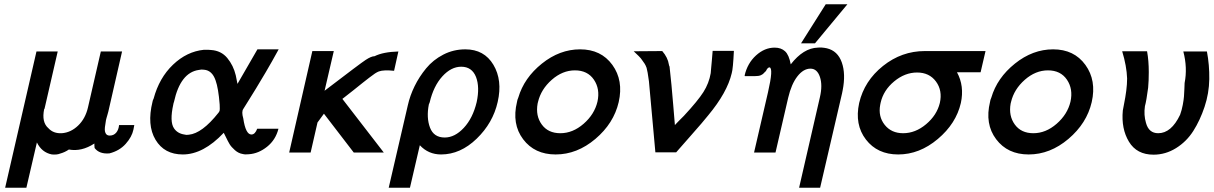

<svg xmlns="http://www.w3.org/2000/svg" viewBox="-20 -711 5657 895"><path d="M4 164 150 -471H248H249L188 -206Q188 -203 186 -203Q173 -141 206 -113Q229 -88 268 -90Q310 -93 344 -125.5Q378 -158 390 -210L450 -471H549L485 -191Q482 -182 480 -173Q478 -168 476.5 -161Q475 -154 474 -151Q472 -139 471 -131Q466 -104 471 -93Q476 -79 491 -79Q510 -79 521.5 -92.5Q533 -106 535 -128H606Q604 -114 602 -107Q595 -73 566 -40.5Q537 -8 490 4Q443 8 421 -21Q420 -27 420 -33V-42Q360 -3 301 -14Q282 -1 260 5Q246 11 222 9Q175 0 152 -47L103 164Z M691 -237Q692 -244 696 -251Q722 -348 786.5 -409.5Q851 -471 931 -479Q958 -479 963 -478Q1011 -475 1039.5 -440.5Q1068 -406 1079 -360L1087 -320Q1169 -461 1180 -481H1279Q1248 -424 1218.5 -374Q1189 -324 1173 -298Q1157 -272 1138 -241.5Q1119 -211 1114 -203Q1105 -190 1114 -159Q1125 -84 1152 -84Q1169 -84 1179 -111H1278Q1265 -59 1225 -27Q1185 5 1140 8Q1123 10 1112 7Q1092 4 1075 -11Q1058 -26 1050 -39.5Q1042 -53 1033 -72Q1024 -91 1023 -92Q928 9 832 9Q746 9 705 -59.5Q664 -128 691 -237ZM791 -236Q790 -234 789 -230Q788 -226 788 -225Q770 -144 791 -113Q807 -89 839 -84Q848 -81 860 -83Q922 -89 998 -185Q1002 -189 1004 -196Q1005 -200 1004 -224Q998 -300 985 -336Q969 -383 931 -386Q919 -388 907 -385Q821 -373 791 -236Z M1328 0 1436 -473H1536L1493 -288Q1663 -418 1685 -432Q1711 -449 1726 -449Q1766 -469 1837 -471L1817 -381Q1768 -386 1746 -378Q1738 -375 1728 -368.5Q1718 -362 1702 -349.5Q1686 -337 1670 -324.5Q1654 -312 1627 -290Q1600 -268 1576 -250L1769 0H1629L1490 -181L1460 -140Q1450 -94 1428 0Z M1792 164 1881 -220Q1891 -265 1912.5 -309Q1934 -353 1966.5 -392.5Q1999 -432 2046.5 -456.5Q2094 -481 2149 -481Q2237 -481 2280 -409Q2323 -337 2300 -236Q2278 -138 2202 -64.5Q2126 9 2036 9Q1977 9 1937 -34L1891 164ZM1983 -234Q1981 -230 1979 -224Q1967 -162 1984.5 -116Q2002 -70 2053 -70Q2100 -70 2142 -115Q2184 -160 2202 -235Q2217 -305 2199 -352Q2180 -400 2130 -400Q2083 -400 2042 -355Q2001 -310 1983 -234Z M2390 -236Q2391 -245 2396 -256Q2423 -348 2506 -414.5Q2589 -481 2684 -481Q2782 -481 2834.5 -408.5Q2887 -336 2864 -235Q2841 -136 2755.5 -63.5Q2670 9 2570 9Q2472 9 2418.5 -62Q2365 -133 2390 -236ZM2488 -236Q2488 -234 2487 -232Q2486 -230 2486 -228Q2476 -171 2505.5 -130.5Q2535 -90 2592 -90Q2650 -90 2700.5 -134Q2751 -178 2765 -237Q2778 -296 2748.5 -339.5Q2719 -383 2660 -383Q2602 -383 2552 -339Q2502 -295 2488 -236Z M2934 -472Q2957 -472 3001 -472.5Q3045 -473 3067 -473Q3093 -443 3098 -410Q3099 -404 3101 -401Q3101 -400 3101.5 -397Q3102 -394 3102 -392Q3106 -357 3110 -315Q3114 -273 3118.5 -218Q3123 -163 3126 -128Q3127 -129 3132.5 -135Q3138 -141 3147.5 -150.5Q3157 -160 3168 -171Q3233 -241 3259 -282Q3285 -323 3293 -370Q3293 -374 3294.5 -388Q3296 -402 3298 -426Q3300 -450 3302 -474H3401Q3397 -390 3391 -370Q3370 -280 3281 -173Q3259 -145 3200.5 -79Q3142 -13 3132 -1H3035L3005 -332Q3000 -367 2999 -372L2994 -395Q2990 -406 2985 -414L2973 -431Q2969 -438 2957 -450Z M3714 -509 3829 -691H3930L3779 -509ZM3453 -356Q3452 -356 3452 -357Q3452 -358 3451 -359Q3464 -416 3504 -452.5Q3544 -489 3591 -489Q3621 -489 3639.5 -472Q3658 -455 3666 -411Q3725 -487 3792 -489Q3810 -491 3834 -486Q3885 -474 3904 -420Q3923 -366 3908 -290L3905 -275L3803 164H3705L3802 -258Q3815 -314 3802 -352.5Q3789 -391 3758 -391Q3725 -391 3697 -355Q3669 -319 3654 -255L3595 0H3495L3560 -281Q3586 -394 3567 -397Q3558 -397 3550 -379Q3547 -378 3542 -371.5Q3537 -365 3527 -360.5Q3517 -356 3497 -356Z M3985 -231Q4009 -334 4096 -403.5Q4183 -473 4291 -473H4574L4551 -374H4441Q4476 -310 4459 -231Q4437 -135 4351.5 -63Q4266 9 4167 9Q4070 9 4016.5 -60.5Q3963 -130 3985 -231ZM4085 -232Q4083 -224 4083 -222Q4073 -168 4104 -129Q4135 -90 4190 -90Q4247 -90 4297 -132Q4347 -174 4361 -231Q4374 -289 4343 -331Q4312 -373 4255 -373Q4198 -373 4148 -331.5Q4098 -290 4085 -232Z M4595 -236Q4596 -245 4601 -256Q4628 -348 4711 -414.5Q4794 -481 4889 -481Q4987 -481 5039.5 -408.5Q5092 -336 5069 -235Q5046 -136 4960.5 -63.5Q4875 9 4775 9Q4677 9 4623.5 -62Q4570 -133 4595 -236ZM4693 -236Q4693 -234 4692 -232Q4691 -230 4691 -228Q4681 -171 4710.5 -130.5Q4740 -90 4797 -90Q4855 -90 4905.5 -134Q4956 -178 4970 -237Q4983 -296 4953.5 -339.5Q4924 -383 4865 -383Q4807 -383 4757 -339Q4707 -295 4693 -236Z M5211 -472H5327Q5335 -428 5335 -375Q5335 -334 5332 -302Q5324 -241 5317 -216Q5311 -175 5322 -138Q5335 -90 5379 -90Q5440 -90 5481 -176Q5489 -198 5493.5 -222.5Q5498 -247 5499 -261Q5500 -275 5501 -297.5Q5502 -320 5502 -324Q5516 -395 5496 -471H5606Q5618 -408 5617 -342Q5616 -276 5595 -213Q5574 -150 5542.5 -100.5Q5511 -51 5462 -20.5Q5413 10 5357 10Q5279 10 5242.5 -50.5Q5206 -111 5214 -196Q5214 -199 5220 -228Q5226 -257 5230 -288Q5234 -319 5234 -345Q5232 -403 5211 -472Z"/></svg>

Font: Coval
Style: Italic
Weight: 400
Foundry: Context Ltd
Version: Version 001.000